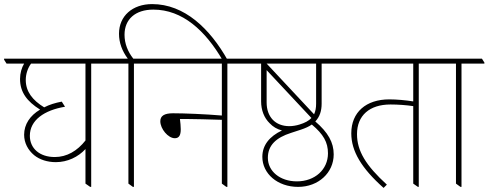

<svg xmlns="http://www.w3.org/2000/svg" viewBox="-42 -909 2389 939"><path d="M231 -116C288 -116 340 -141 376 -180V-11L399 5H404V-598H516V-603L504 -622H-22V-617L-10 -598H76C64 -578 56 -551 56 -523C56 -458 90 -413 154 -373C105 -344 76 -301 76 -250C76 -210 95 -175 125 -150C152 -128 190 -116 231 -116ZM104 -245C104 -321 174 -370 276 -387L260 -412C228 -406 199 -397 174 -384C117 -419 84 -461 84 -518C84 -547 94 -577 110 -598H376V-222C336 -171 285 -141 226 -141C152 -141 104 -183 104 -245Z M608 5H613V-598H725V-603L713 -622H610C583 -656 567 -696 567 -739C567 -815 620 -862 708 -862C850 -862 962 -760 1047 -614H1072C985 -769 860 -889 702 -889C606 -889 540 -831 540 -744C540 -700 555 -660 583 -622H472V-617L484 -598H586V-11Z M813 -233C834 -233 842 -248 842 -277C842 -292 840 -311 838 -327C849 -327 865 -327 875 -327C907 -327 980 -325 1043 -323V-11L1065 5H1070V-598H1182V-603L1170 -622H681V-617L693 -598H1043V-344C960 -351 859 -355 804 -355C761 -355 742 -342 742 -316C742 -279 780 -233 813 -233Z M1416 5C1515 5 1590 -64 1590 -154C1590 -212 1563 -261 1500 -315C1522 -338 1531 -367 1531 -402V-598H1644V-603L1632 -622H1138V-617L1150 -598H1235V-413C1235 -370 1250 -332 1277 -306C1293 -289 1313 -277 1337 -271C1276 -242 1241 -199 1241 -142C1241 -60 1315 5 1416 5ZM1504 -402C1504 -382 1501 -365 1494 -350L1262 -598H1504ZM1262 -408V-566L1481 -332C1468 -318 1449 -308 1423 -300C1407 -295 1389 -292 1373 -292C1305 -292 1262 -337 1262 -408ZM1268 -137C1268 -199 1309 -236 1381 -259L1430 -275C1451 -282 1469 -290 1483 -300C1540 -252 1562 -213 1562 -159C1562 -80 1498 -22 1410 -22C1327 -22 1268 -72 1268 -137Z M1834 10 1850 -6C1747 -100 1704 -171 1704 -253C1704 -344 1765 -398 1868 -398C1905 -398 1945 -395 1979 -390V-11L2002 5H2006V-598H2118V-603L2106 -622H1599V-617L1611 -598H1979V-413C1942 -419 1897 -423 1862 -423C1748 -423 1676 -360 1676 -257C1676 -170 1725 -87 1834 10Z M2210 5H2215V-598H2327V-603L2315 -622H2074V-617L2086 -598H2188V-11Z"/></svg>

Font: Noto Serif Devanagari SemiCondensed Thin
Style: Regular
Weight: 100
Width: 4
Designer: Universal Thirst, Indian Type Foundry and the Monotype Design Team
Foundry: Monotype Imaging Inc.
Version: Version 2.004